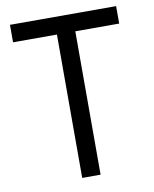

<svg xmlns="http://www.w3.org/2000/svg" viewBox="-80 -761 662 823"><g transform="rotate(-10 251.0 -350.0)"><path d="M211 0H291V-624H482V-700H20V-624H211Z"/></g></svg>

Font: Fixel Text Regular
Style: Regular
Weight: 400
Width: 4
Designer: AlfaBravo + MacPaw
Foundry: Kyrylo Tkachov, Marchela Mozhyna, Serhii Makarenko, Maria Weinstein, Zakhar Kryvoshyya
Version: Version 1.211